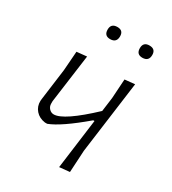

<svg xmlns="http://www.w3.org/2000/svg" viewBox="-159 -718 727 810"><g transform="rotate(30 205.0 -313.5)"><path d="M174 -631Q203 -631 203 -602Q203 -571 172 -571Q143 -571 143 -601Q143 -631 174 -631ZM360 -602Q360 -571 329 -571Q300 -571 300 -601Q300 -631 330 -631Q360 -631 360 -602ZM125 -459 93 -223V-211Q93 -197 102.5 -187Q112 -177 125 -177Q173 -177 295 -292L304 -360L310 -454L359 -459L312 -108L306 -1L256 4L288 -239H282Q177 -150 121 -129H110Q81 -133 64 -152.5Q47 -172 48 -199L49 -209L69 -360L76 -454Z"/></g></svg>

Font: Alegreya Sans Light
Style: Italic
Weight: 300
Italic angle: -7°
Designer: Juan Pablo del Peral
Foundry: Huerta Tipografica
Version: Version 2.007